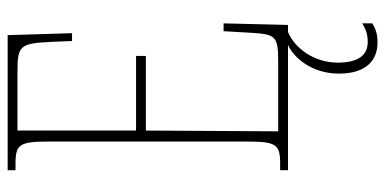

<svg xmlns="http://www.w3.org/2000/svg" viewBox="-266 -488 982 489"><g transform="rotate(-90 224.5 -243.0)"><path d="M36 0H355C324 14 282 59 282 130C282 200 317 228 361 228C382 228 394 224 410 215V189C392 200 380 203 362 203C330 203 310 180 310 127C310 64 349 16 388 0H406L410 -164H390L386 -94C382 -33 379 -25 314 -25H135L137 -362H327V-387H137V-689H287C355 -689 359 -682 363 -600L365 -550H385L380 -714H36V-694H53C103 -694 109 -683 109 -606V-108C109 -31 103 -20 53 -20H36Z"/></g></svg>

Font: Noto Serif ExtraCondensed Thin
Style: Regular
Weight: 100
Width: 2
Designer: Monotype Design Team
Foundry: Monotype Imaging Inc.
Version: Version 2.013